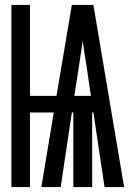

<svg xmlns="http://www.w3.org/2000/svg" viewBox="-20 -755 540 775"><path d="M26 0V-735H101V-368H208L270 -735H357L481 0H402L357 -301H352V0H276V-301H270L225 0H147L197 -301H101V0ZM280 -368H347L329 -490Q325 -515 321 -540Q317 -565 314 -589Q310 -565 306.5 -540Q303 -515 299 -490Z"/></svg>

Font: Iosevka Semibold
Style: Regular
Weight: 600
Monospace: yes
Designer: Belleve Invis
Foundry: Belleve Invis
Version: Version 33.2.3; ttfautohint (v1.8.4)